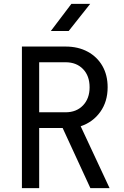

<svg xmlns="http://www.w3.org/2000/svg" viewBox="-20 -970 640 990"><path d="M93 0V-730H318Q383 -730 432 -703.5Q481 -677 508 -630Q535 -583 535 -520Q535 -446 497 -393Q459 -340 396 -319L545 0H446L303 -310H182V0ZM182 -391H318Q374 -391 408 -426.5Q442 -462 442 -520Q442 -579 408 -614Q374 -649 318 -649H182ZM242 -810 348 -950H445L334 -810Z"/></svg>

Font: JetBrains Mono
Style: Regular
Weight: 400
Monospace: yes
Designer: Philipp Nurullin, Konstantin Bulenkov
Foundry: JetBrains
Version: Version 2.305